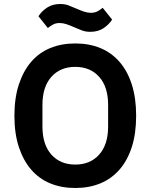

<svg xmlns="http://www.w3.org/2000/svg" viewBox="-20 -927 752 959"><path d="M356 12Q287 12 231 -11Q175 -34 135.5 -80Q96 -126 74 -193Q52 -260 52 -349Q52 -437 74 -504.5Q96 -572 135.5 -618Q175 -664 231 -687Q287 -710 356 -710Q425 -710 481 -687Q537 -664 577 -618Q617 -572 638.5 -504.5Q660 -437 660 -349Q660 -260 638.5 -193Q617 -126 577 -80Q537 -34 481 -11Q425 12 356 12ZM356 -105Q431 -105 475.5 -155Q520 -205 520 -295V-403Q520 -493 475.5 -543Q431 -593 356 -593Q281 -593 236.5 -543Q192 -493 192 -403V-295Q192 -205 236.5 -155Q281 -105 356 -105ZM431 -768Q408 -768 389.5 -775Q371 -782 353 -790Q330 -800 312.5 -806Q295 -812 278 -812Q261 -812 248 -806Q235 -800 219 -787L172 -846Q189 -872 216 -889.5Q243 -907 281 -907Q304 -907 322.5 -900Q341 -893 359 -885Q382 -875 399.5 -869Q417 -863 434 -863Q451 -863 464 -869Q477 -875 493 -888L540 -829Q523 -803 496 -785.5Q469 -768 431 -768Z"/></svg>

Font: IBM Plex Sans Thai SemiBold
Style: Regular
Weight: 600
Designer: Mike Abbink, Paul van der Laan, Pieter van Rosmalen, Ben Mitchell, Mark Frömberg
Foundry: Bold Monday
Version: Version 1.1